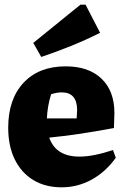

<svg xmlns="http://www.w3.org/2000/svg" viewBox="-20 -786 533 819"><path d="M243 13Q173 13 122 -18Q71 -49 43 -106Q15 -163 15 -241Q15 -363 80.5 -433Q146 -503 260 -503Q358 -503 413 -450.5Q468 -398 468 -304L466 -240Q381 -224 315.5 -214.5Q250 -205 190 -199Q218 -118 319 -118Q378 -118 462 -146L474 -113Q430 -52 370.5 -19.5Q311 13 243 13ZM198 -384Q182 -332 180 -281H307L309 -316Q309 -392 243 -392Q233 -392 221.5 -390Q210 -388 198 -384ZM156 -543 122 -603 323 -766H345L407 -646Q345 -615 283 -590Q221 -565 156 -543Z"/></svg>

Font: Piazzolla ExtraBold
Style: Regular
Weight: 800
Designer: Juan Pablo del Peral
Foundry: Huerta Tipografica
Version: Version 1.330